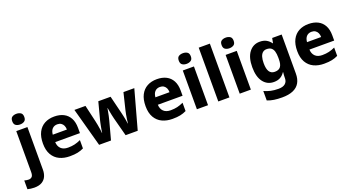

<svg xmlns="http://www.w3.org/2000/svg" viewBox="-112 -1536 4666 2549"><g transform="rotate(-20 2221.0 -261.5)"><path d="M42.2 240Q18.6 240 -7.8 236.5Q-34.3 233 -52.3 228V104.4Q-36.6 108.4 -22.3 111.1Q-8 113.8 9 113.8Q34.9 113.8 53.6 96.9Q72.2 80.1 72.2 30.4V-547.5H229.6V56.4Q229.6 106.4 211.2 148.1Q192.9 189.9 151.8 214.9Q110.7 240 42.2 240ZM66.5 -687.7Q66.5 -731.6 91.3 -747.4Q116.1 -763.3 151.6 -763.3Q185.7 -763.3 211.3 -747.4Q236.9 -731.6 236.9 -687.7Q236.9 -645.6 211.3 -629.2Q185.7 -612.9 151.6 -612.9Q116.1 -612.9 91.3 -629.2Q66.5 -645.6 66.5 -687.7Z M609.5 -557.5Q686.6 -557.5 742.2 -528.8Q797.7 -500.2 827.6 -444.6Q857.5 -389.1 857.5 -308V-233.5H508Q510 -174.8 545 -140.5Q580.1 -106.1 645.3 -106.1Q697 -106.1 738.8 -115.9Q780.7 -125.8 825.4 -146.5V-29Q785 -9 740 0.5Q694.9 10 628.5 10Q547.1 10 483.9 -20Q420.7 -50 384.4 -112.5Q348.2 -175 348.2 -270.1Q348.2 -366.2 381.1 -429.8Q414 -493.5 472.9 -525.5Q531.8 -557.5 609.5 -557.5ZM613.9 -446.4Q570.4 -446.4 543.4 -419Q516.3 -391.7 511.3 -337.2H710.9Q710.9 -369 699.9 -393.3Q688.9 -417.5 667.5 -431.9Q646.1 -446.4 613.9 -446.4Z M1348.7 -261.9Q1342.1 -287.9 1335.6 -318.8Q1329.1 -349.6 1324.3 -377Q1319.4 -404.4 1317.1 -419.4H1313.8Q1311.8 -404.4 1306.6 -376.7Q1301.5 -349 1294.8 -317.2Q1288.1 -285.5 1280.5 -256.8L1211.4 -0.3H1043.4L893.7 -547.8H1050L1104.5 -311.7Q1110.5 -286.7 1116.1 -255.2Q1121.8 -223.7 1126.6 -192.4Q1131.4 -161.2 1132.8 -136.8H1136.1Q1137.7 -154.2 1141.7 -177.6Q1145.7 -201 1150.2 -225Q1154.7 -249.1 1159.2 -269.1Q1163.7 -289.1 1166 -299L1231.4 -547.8H1404.9L1466.5 -297Q1471.5 -276.7 1477.7 -248.3Q1483.8 -220 1489.5 -190.4Q1495.2 -160.9 1497.2 -137.2H1500.5Q1502.5 -160.9 1507 -192.5Q1511.5 -224 1517.3 -255.9Q1523.1 -287.7 1529.1 -311.7L1586.5 -547.8H1739.9L1588.9 -0.3H1417.8Z M2059.5 -557.5Q2136.6 -557.5 2192.2 -528.8Q2247.7 -500.2 2277.6 -444.6Q2307.5 -389.1 2307.5 -308V-233.5H1958Q1960 -174.8 1995 -140.5Q2030.1 -106.1 2095.3 -106.1Q2147 -106.1 2188.8 -115.9Q2230.7 -125.8 2275.4 -146.5V-29Q2235 -9 2190 0.5Q2144.9 10 2078.5 10Q1997.1 10 1933.9 -20Q1870.7 -50 1834.4 -112.5Q1798.2 -175 1798.2 -270.1Q1798.2 -366.2 1831.1 -429.8Q1864 -493.5 1922.9 -525.5Q1981.8 -557.5 2059.5 -557.5ZM2063.9 -446.4Q2020.4 -446.4 1993.4 -419Q1966.3 -391.7 1961.3 -337.2H2160.9Q2160.9 -369 2149.9 -393.3Q2138.9 -417.5 2117.5 -431.9Q2096.1 -446.4 2063.9 -446.4Z M2582.3 -547.5V0H2424.9V-547.5ZM2504.2 -763.3Q2538.4 -763.3 2564 -747.4Q2589.6 -731.6 2589.6 -687.7Q2589.6 -645.6 2564 -629.2Q2538.4 -612.9 2504.2 -612.9Q2468.8 -612.9 2444 -629.2Q2419.2 -645.6 2419.2 -687.7Q2419.2 -731.6 2444 -747.4Q2468.8 -763.3 2504.2 -763.3Z M2884.6 0H2727.2V-760H2884.6Z M3187.3 -547.5V0H3029.9V-547.5ZM3109.2 -763.3Q3143.4 -763.3 3169 -747.4Q3194.6 -731.6 3194.6 -687.7Q3194.6 -645.6 3169 -629.2Q3143.4 -612.9 3109.2 -612.9Q3073.8 -612.9 3049 -629.2Q3024.2 -645.6 3024.2 -687.7Q3024.2 -731.6 3049 -747.4Q3073.8 -763.3 3109.2 -763.3Z M3513.4 -557.5Q3569.8 -557.5 3607.6 -535.8Q3645.4 -514.1 3670 -478.5H3674.3L3687.7 -547.5H3821.7V3.6Q3821.7 81 3791.6 133.5Q3761.6 186 3700.2 213Q3638.7 240 3544.6 240Q3480.5 240 3430.4 232.5Q3380.2 225 3336.1 207.3V73.8Q3382.2 94.5 3429.2 105.1Q3476.1 115.8 3538.8 115.8Q3600.4 115.8 3632.5 88.4Q3664.6 61.1 3664.6 11.3V-2.3Q3664.6 -15 3665.9 -34.4Q3667.3 -53.9 3669.6 -70.3H3664.3Q3642.3 -34.7 3605.2 -12.4Q3568.1 10 3511.7 10Q3418.5 10 3362.4 -63Q3306.2 -136 3306.2 -273.1Q3306.2 -409.2 3363.1 -483.3Q3419.9 -557.5 3513.4 -557.5ZM3565.9 -433.6Q3533.7 -433.6 3511.3 -415Q3488.9 -396.4 3477.8 -360.1Q3466.7 -323.9 3466.7 -270.7Q3466.7 -189.9 3492 -151.6Q3517.4 -113.2 3568.5 -113.2Q3597.4 -113.2 3617.7 -121.7Q3637.9 -130.2 3650.5 -147.3Q3663.1 -164.4 3669.1 -190.6Q3675 -216.9 3675 -252.7V-275.1Q3675 -327.9 3664.6 -363.1Q3654.2 -398.3 3630.3 -416Q3606.4 -433.6 3565.9 -433.6Z M4201.5 -557.5Q4278.6 -557.5 4334.2 -528.8Q4389.7 -500.2 4419.6 -444.6Q4449.5 -389.1 4449.5 -308V-233.5H4100Q4102 -174.8 4137 -140.5Q4172.1 -106.1 4237.3 -106.1Q4289 -106.1 4330.8 -115.9Q4372.7 -125.8 4417.4 -146.5V-29Q4377 -9 4332 0.5Q4286.9 10 4220.5 10Q4139.1 10 4075.9 -20Q4012.7 -50 3976.4 -112.5Q3940.2 -175 3940.2 -270.1Q3940.2 -366.2 3973.1 -429.8Q4006 -493.5 4064.9 -525.5Q4123.8 -557.5 4201.5 -557.5ZM4205.9 -446.4Q4162.4 -446.4 4135.4 -419Q4108.3 -391.7 4103.3 -337.2H4302.9Q4302.9 -369 4291.9 -393.3Q4280.9 -417.5 4259.5 -431.9Q4238.1 -446.4 4205.9 -446.4Z"/></g></svg>

Font: Noto Sans Oriya
Style: Regular
Weight: 400
Designer: Amélie Bonet and Sol Matas
Foundry: Google LLC
Version: Version 2.006